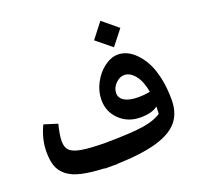

<svg xmlns="http://www.w3.org/2000/svg" viewBox="-143 -981 1189 1153"><g transform="rotate(-20 452.0 -404.5)"><path d="M711.9 -745.1 636.2 -648.9 538.1 -729 613.8 -826.2ZM854 -234.9Q854 -150.4 810.1 -97.4Q766.1 -44.4 670.2 -16.6Q574.2 11.2 416 16.1V17.1H377.9H335.9L335 15.1Q247.1 11.2 189.9 -2Q132.8 -15.1 99.4 -42Q65.9 -68.8 53 -105.2Q40 -141.6 40 -196.8Q40 -277.3 79.1 -358.9L165 -332Q147.9 -263.7 147.9 -226.1Q147.9 -186.5 167.7 -166.5Q187.5 -146.5 238.8 -137.2Q290 -127.9 392.1 -127Q562 -128.4 636.2 -140.6Q710.4 -152.8 752 -181.2Q753.9 -213.4 753.9 -228Q717.8 -198.2 643.1 -198.2Q564 -198.2 510.5 -249.3Q457 -300.3 457 -377Q457 -432.1 484.9 -484.4Q512.7 -536.6 555.9 -568.4Q599.1 -600.1 643.1 -600.1Q670.9 -600.1 699.2 -587.4Q727.5 -574.7 755.6 -545.9Q783.7 -517.1 805.4 -475.8Q827.1 -434.6 840.6 -372.1Q854 -309.6 854 -234.9ZM554.2 -384.8Q554.2 -353 584.7 -335Q615.2 -316.9 670.9 -316.9Q710.9 -316.9 747.1 -324.2Q734.9 -394.5 703.9 -432.9Q672.9 -471.2 636.2 -471.2Q606 -471.2 580.1 -444.6Q554.2 -418 554.2 -384.8Z"/></g></svg>

Font: FiraGO SemiBold
Style: Italic
Weight: 600
Italic angle: -8°
Designer: bBox Type GmbH
Foundry: bBox Type GmbH
Version: Version 1.001;PS 001.001;hotconv 1.0.88;makeotf.lib2.5.64775